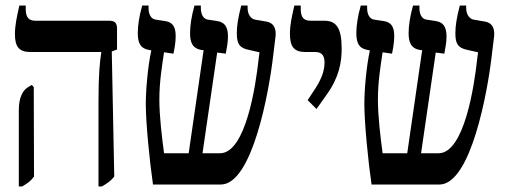

<svg xmlns="http://www.w3.org/2000/svg" viewBox="-20 -667 1836 694"><path d="M336 7H348C366 -3 381 -13 393 -29L384 -481L403 -488V-564C403 -584 394 -592 376 -592H109C83 -592 73 -605 73 -635V-647H50C41 -608 34 -575 34 -544C34 -499 48 -479 90 -479H346V-476C341 -447 336 -398 336 -304ZM48 7H60C79 -4 92 -13 103 -29L102 -352L95 -360L80 -351C64 -341 48 -317 48 -269Z M533 0H778C893 0 953 -341 967 -462L976 -536C979 -564 969 -585 943 -589L902 -596C886 -599 875 -616 875 -638V-647H852C840 -601 836 -572 836 -547C836 -511 844 -494 878 -487L918 -478L915 -455C905 -362 869 -113 775 -113H712L765 -477L796 -473C800 -493 804 -515 804 -535C804 -573 790 -587 765 -591L732 -596C715 -598 706 -615 706 -638V-647H683C672 -608 667 -574 667 -548C667 -514 675 -492 709 -486H716L662 -113H573C565 -173 556 -247 556 -307C556 -369 565 -426 573 -478L607 -473C611 -493 615 -514 615 -536C615 -568 606 -587 576 -591L543 -596C526 -598 517 -615 517 -638V-647H494C483 -608 478 -574 478 -548C478 -509 489 -491 521 -486L527 -485C514 -426 507 -341 507 -291C507 -222 521 -82 533 0Z M1124 -273 1163 -328C1206 -389 1215 -443 1215 -491C1215 -565 1196 -592 1153 -592H1103C1077 -592 1067 -605 1067 -636V-647H1044C1034 -604 1028 -576 1028 -545C1028 -499 1042 -479 1084 -479H1120C1147 -479 1153 -461 1153 -441C1153 -415 1145 -387 1121 -349L1092 -305Z M1323 0H1568C1683 0 1743 -341 1757 -462L1766 -536C1769 -564 1759 -585 1733 -589L1692 -596C1676 -599 1665 -616 1665 -638V-647H1642C1630 -601 1626 -572 1626 -547C1626 -511 1634 -494 1668 -487L1708 -478L1705 -455C1695 -362 1659 -113 1565 -113H1502L1555 -477L1586 -473C1590 -493 1594 -515 1594 -535C1594 -573 1580 -587 1555 -591L1522 -596C1505 -598 1496 -615 1496 -638V-647H1473C1462 -608 1457 -574 1457 -548C1457 -514 1465 -492 1499 -486H1506L1452 -113H1363C1355 -173 1346 -247 1346 -307C1346 -369 1355 -426 1363 -478L1397 -473C1401 -493 1405 -514 1405 -536C1405 -568 1396 -587 1366 -591L1333 -596C1316 -598 1307 -615 1307 -638V-647H1284C1273 -608 1268 -574 1268 -548C1268 -509 1279 -491 1311 -486L1317 -485C1304 -426 1297 -341 1297 -291C1297 -222 1311 -82 1323 0Z"/></svg>

Font: Noto Serif Hebrew ExtraCondensed SemiBold
Style: Regular
Weight: 600
Width: 2
Designer: Monotype Design Team
Foundry: Monotype Imaging Inc.
Version: Version 2.004